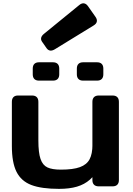

<svg xmlns="http://www.w3.org/2000/svg" viewBox="-20 -1155 821 1189"><path d="M716.3 -524.4V-40Q716.3 -21 706.3 -11Q696.3 -1 677.2 -1H591.3Q572.3 -1 562.3 -11Q552.2 -21 552.2 -40V-524.4Q552.2 -543.5 562.3 -553.5Q572.3 -563.5 591.3 -563.5H677.2Q696.3 -563.5 706.3 -553.5Q716.3 -543.5 716.3 -524.4ZM217.6 -524.4V-285.3Q217.6 -208.7 231.1 -170.3Q244.5 -131.8 273.7 -118.2Q302.8 -104.5 357.2 -104.5Q432.8 -104.5 475 -120Q517.3 -135.5 534.9 -168.8Q552.5 -202.1 552.5 -259.3L593.6 -119.6Q570 -72 536.7 -42.5Q503.4 -13 456.7 0.8Q410.1 14.6 345.5 14.6Q236.9 14.6 174 -9.4Q111.1 -33.5 82.3 -90.9Q53.5 -148.3 53.5 -251V-524.4Q53.5 -543.5 63.2 -553.5Q72.9 -563.5 91.1 -563.5H178.5Q197.6 -563.5 207.6 -553.5Q217.6 -543.5 217.6 -524.4ZM494.9 -769.3H580.9Q599.9 -769.3 609.9 -759.3Q619.9 -749.3 619.9 -730.3V-694.7Q619.9 -675.7 609.9 -665.7Q599.9 -655.7 580.9 -655.7H494.9Q475.9 -655.7 465.9 -665.7Q455.9 -675.7 455.9 -694.7V-730.3Q455.9 -749.3 465.9 -759.3Q475.9 -769.3 494.9 -769.3ZM221.9 -769.3H307.8Q326.9 -769.3 336.9 -759.3Q346.9 -749.3 346.9 -730.3V-694.7Q346.9 -675.7 336.9 -665.7Q326.9 -655.7 307.8 -655.7H221.9Q202.8 -655.7 192.8 -665.7Q182.8 -675.7 182.8 -694.7V-730.3Q182.8 -749.3 192.8 -759.3Q202.8 -769.3 221.9 -769.3ZM525.1 -1116.5 570.9 -1051.3Q582.4 -1035.4 579.6 -1021.4Q576.8 -1007.4 559.6 -997.1L319.5 -849.8Q303.5 -840.1 290.8 -841.8Q278 -843.6 268.8 -856L241.1 -895.7Q232.1 -908.1 234.9 -920.8Q237.6 -933.4 252 -945.2L470.4 -1123.4Q485.4 -1136.1 499.7 -1134.3Q513.9 -1132.4 525.1 -1116.5Z"/></svg>

Font: Gyrochrome
Style: Regular
Weight: 400
Designer: David Moles
Foundry: David Moles
Version: Version 1.005;Glyphs 3.2.3 (3260)